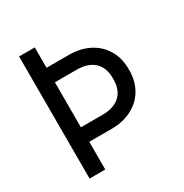

<svg xmlns="http://www.w3.org/2000/svg" viewBox="-166 -845 932 975"><g transform="rotate(-30 300.0 -358.0)"><path d="M134 -162.5V-247.5H299.5Q366 -247.5 401.8 -280.8Q437.5 -314 437.5 -375V-384Q437.5 -445 401.8 -478.2Q366 -511.5 299.5 -511.5H134V-596.5H301.5Q371 -596.5 422.2 -569.8Q473.5 -543 502 -494.8Q530.5 -446.5 530.5 -381V-377.5Q530.5 -312.5 502.2 -264.2Q474 -216 422.5 -189.2Q371 -162.5 301.5 -162.5ZM80.5 0V-716H172.5V0Z"/></g></svg>

Font: Google Sans Code
Style: Regular
Weight: 400
Monospace: yes
Designer: Google Sans Code Authors
Foundry: Google LLC
Version: Version 6.000